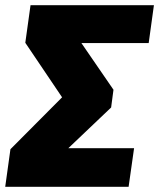

<svg xmlns="http://www.w3.org/2000/svg" viewBox="-48 -716 610 736"><path d="M542 -696 522 -551H264L387 -372L378 -304L214 -148H466L445 0H-28L-8 -144L190 -343L49 -552L69 -696Z"/></svg>

Font: Fira Sans Black
Style: Italic
Weight: 900
Italic angle: -8°
Designer: Carrois Corporate & Edenspiekermann AG
Foundry: Carrois Corporate GbR & Edenspiekermann AG
Version: Version 4.203